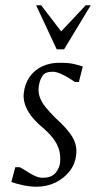

<svg xmlns="http://www.w3.org/2000/svg" viewBox="-20 -698 370 728"><path d="M119 10Q93 10 66 4Q39 -2 23 -8L38 -64H55Q70 -56 84.5 -46.5Q99 -37 113.5 -30.5Q128 -24 142 -24Q176 -24 191.5 -43.5Q207 -63 208 -85Q210 -110 203.5 -131.5Q197 -153 180.5 -174.5Q164 -196 135 -220Q112 -240 96.5 -261Q81 -282 74.5 -303Q68 -324 70 -344Q74 -380 92 -406Q110 -432 139.5 -446Q169 -460 204 -460Q241 -460 259.5 -455.5Q278 -451 294 -446L279 -387H264Q253 -395 238 -404Q223 -413 207.5 -419.5Q192 -426 179 -426Q152 -426 141.5 -411Q131 -396 127 -371Q124 -349 131 -329.5Q138 -310 153 -291.5Q168 -273 189 -252Q237 -209 255 -177.5Q273 -146 269 -114Q266 -77 244 -49Q222 -21 189.5 -5.5Q157 10 119 10ZM195 -511 117 -678H136L212 -579L305 -678H324L223 -511Z"/></svg>

Font: Ancizar Serif Light
Style: Italic
Weight: 300
Italic angle: -4°
Designer: Cesar Puertas, Viviana Monsalve, Julian Moncada, Julian Prieto, Jose Castro, Felipe Aragon, Mariel Hernandez, Sara Alarc
Version: Version 8.100